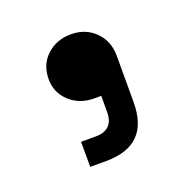

<svg xmlns="http://www.w3.org/2000/svg" viewBox="-61 -771 349 360"><g transform="rotate(-20 113.5 -591.0)"><path d="M63 -468V-518H92Q128 -518 128 -554V-586H114Q85 -586 65.5 -604Q46 -622 46 -649Q46 -678 65.5 -696Q85 -714 114 -714Q143 -714 162 -695Q181 -676 181 -647V-554Q181 -468 95 -468Z"/></g></svg>

Font: Space Grotesk Frontify
Style: Regular
Weight: 400
Designer: Florian Karsten
Version: Version 2.000